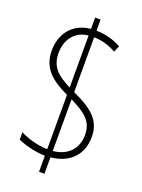

<svg xmlns="http://www.w3.org/2000/svg" viewBox="-153 -830 708 957"><g transform="rotate(20 200.5 -351.0)"><path d="M180 -27V58H209V-29C313 -40 368 -104 368 -195C368 -280 317 -326 209 -375V-666C253 -665 291 -653 327 -633L341 -666C302 -688 258 -700 209 -701V-760H180V-700C94 -693 33 -629 33 -533C33 -440 87 -394 180 -350V-62C131 -62 71 -80 35 -99V-60C69 -44 125 -29 180 -27ZM180 -665V-389C109 -425 69 -458 69 -532C69 -611 116 -659 180 -665ZM209 -63V-337C295 -295 333 -261 333 -193C333 -116 283 -70 209 -63Z"/></g></svg>

Font: Noto Sans Ethiopic ExtraCondensed ExtraLight
Style: Regular
Weight: 200
Width: 2
Designer: Monotype Design Team
Foundry: Monotype Imaging Inc.
Version: Version 2.102